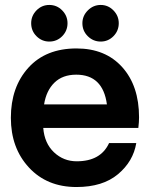

<svg xmlns="http://www.w3.org/2000/svg" viewBox="-20 -751 615 776"><path d="M179.2 -583Q149.4 -583 127.7 -604.5Q106 -626 106 -657.2Q106 -687 127.4 -709Q148.9 -731 179.2 -731Q210 -731 231.4 -709Q252.9 -687 252.9 -657.2Q252.9 -626.5 231.4 -604.7Q210 -583 179.2 -583ZM313 -657.2Q313 -687 335 -709Q356.9 -731 387 -731Q417 -731 438.5 -709Q460 -687 460 -657.2Q460 -626.5 438.5 -604.7Q417 -583 387 -583Q356.9 -583 335 -604.5Q313 -626 313 -657.2ZM542 -276.9Q542 -257.8 539.1 -233.9H154.8Q159.7 -171.9 198.2 -135.5Q236.8 -99.1 290 -99.1Q387.2 -99.1 420.9 -172.9H530.8Q518.6 -98.6 456.8 -46.9Q395 4.9 289.1 4.9Q169.9 4.9 96.9 -74Q23.9 -152.8 23.9 -274.9Q23.9 -398.9 94.5 -477.1Q165 -555.2 289.1 -555.2Q406.2 -555.2 474.1 -479.5Q542 -403.8 542 -276.9ZM288.1 -449.2Q232.9 -449.2 200 -417Q167 -384.8 158.2 -329.1H412.1Q396 -449.2 288.1 -449.2Z"/></svg>

Font: Oakes Grotesk
Style: SemiBold
Weight: 600
Designer: Samuel Oakes
Foundry: Samuel Oakes
Version: Version 1.0 | wf-rip DC20170320